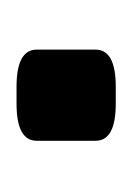

<svg xmlns="http://www.w3.org/2000/svg" viewBox="17 -178 163 238"><g transform="rotate(-90 99.0 -59.5)"><path d="M89 2Q43 2 43 -23V-96Q43 -121 89 -121H110Q156 -121 156 -96V-23Q156 2 110 2Z"/></g></svg>

Font: Asap Medium
Style: Regular
Weight: 500
Designer: Pablo Cosgaya
Foundry: Omnibus-Type
Version: Version 3.001; ttfautohint (v1.8.3)